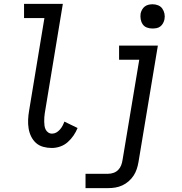

<svg xmlns="http://www.w3.org/2000/svg" viewBox="-20 -755 940 990"><path d="M247 8Q224 8 202.5 2Q181 -4 165.5 -18Q150 -32 140.5 -51.5Q131 -71 127.5 -93Q124 -115 125 -138Q126 -161 130 -184L209 -662H104V-735H304L211 -172Q209 -161 208.5 -150Q208 -139 208 -128Q208 -117 209.5 -106.5Q211 -96 215.5 -87Q220 -78 228.5 -72Q237 -66 248 -66Q260 -66 270 -71.5Q280 -77 288.5 -86.5Q297 -96 302.5 -106.5Q308 -117 312 -128L380 -95Q372 -75 359 -56Q346 -37 329 -22Q312 -7 290.5 0.5Q269 8 247 8ZM421 215V141H538Q552 141 566 136Q580 131 590 120.5Q600 110 605 96.5Q610 83 612 69L698 -447H594V-520H794L694 81Q691 99 685 117Q679 135 668.5 151Q658 167 643 180Q628 193 610.5 201Q593 209 574.5 212Q556 215 538 215ZM766 -608Q751 -608 737.5 -613Q724 -618 716 -629.5Q708 -641 705.5 -655.5Q703 -670 705 -685Q707 -695 712.5 -705Q718 -715 726.5 -721.5Q735 -728 745.5 -730.5Q756 -733 767 -733Q782 -733 795.5 -727.5Q809 -722 817 -710.5Q825 -699 828 -684.5Q831 -670 828 -655Q826 -645 820.5 -635Q815 -625 806.5 -618.5Q798 -612 787.5 -610Q777 -608 766 -608Z"/></svg>

Font: Iosevka Etoile
Style: Italic
Weight: 400
Italic angle: -9°
Designer: Belleve Invis
Foundry: Belleve Invis
Version: Version 22.1.2; ttfautohint (v1.8.4)